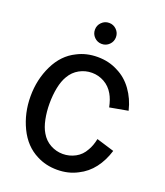

<svg xmlns="http://www.w3.org/2000/svg" viewBox="-178 -1118 1073 1251"><g transform="rotate(20 358.5 -492.0)"><path d="M516.7 -180.2Q493.8 -137.5 453.1 -115.6Q412.5 -93.8 366.7 -93.8Q320.8 -93.8 280.2 -116.1Q239.6 -138.5 215.6 -180.2Q194.8 -214.6 184.4 -266.1Q174 -317.7 174 -374Q174 -432.3 184.4 -483.9Q194.8 -535.4 215.6 -569.8Q239.6 -611.5 280.2 -633.9Q320.8 -656.2 366.7 -656.2Q412.5 -656.2 452.6 -633.9Q492.7 -611.5 516.7 -569.8Q537.5 -534.4 547.9 -482.3L675 -505.2L674 -507.3Q656.2 -582.3 613 -642.2Q569.8 -702.1 507.3 -732.3Q444.8 -765.6 366.7 -765.6Q288.5 -765.6 225 -732.3Q137.5 -689.6 89.6 -591.1Q41.7 -492.7 41.7 -376Q41.7 -259.4 89.6 -160.4Q137.5 -61.5 225 -17.7Q288.5 15.6 366.7 15.6Q444.8 15.6 507.3 -17.7Q566.7 -46.9 607.3 -100Q647.9 -153.1 669.8 -225L546.9 -262.5Q536.5 -212.5 516.7 -180.2ZM287.5 -927.1Q287.5 -957.3 308.9 -978.6Q330.2 -1000 360.4 -1000Q390.6 -1000 412 -978.6Q433.3 -957.3 433.3 -927.1Q433.3 -896.9 412 -875.5Q390.6 -854.2 360.4 -854.2Q330.2 -854.2 308.9 -875.5Q287.5 -896.9 287.5 -927.1Z"/></g></svg>

Font: Vladivostok Bold
Style: Regular
Weight: 700
Width: 4
Designer: Michael Sharanda
Foundry: Michael Sharanda
Version: Version 1.005